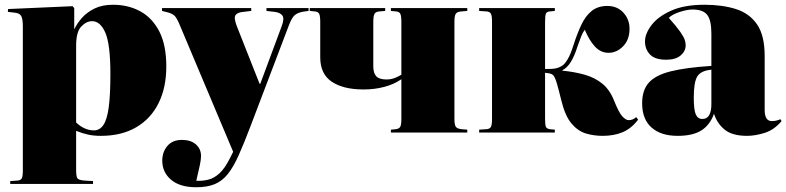

<svg xmlns="http://www.w3.org/2000/svg" viewBox="-20 -557 3305 807"><path d="M23 216V204L53 202Q67 201 71.5 192.5Q76 184 76 159V-447Q76 -476 69.5 -489Q63 -502 40 -504L13 -507L14 -519L285 -531L292 -523V-435H293Q304 -459 325 -482.5Q346 -506 378 -521.5Q410 -537 455 -537Q519 -537 569.5 -509.5Q620 -482 649.5 -425Q679 -368 679 -277Q679 -189 646.5 -123.5Q614 -58 552.5 -22Q491 14 404 14Q373 14 349 8.5Q325 3 300 -7V158Q300 182 304.5 191Q309 200 335 202L371 204V216ZM375 -9Q399 -9 414.5 -31.5Q430 -54 437 -106Q444 -158 444 -246Q444 -370 423 -419Q402 -468 367 -468Q343 -468 321.5 -445.5Q300 -423 300 -365V-42Q335 -9 375 -9Z M805 230Q736 230 699 198.5Q662 167 662 118Q662 82 683.5 56.5Q705 31 745 31Q782 31 803.5 50Q825 69 825 99Q825 113 820 137Q815 161 805 203Q832 204 856 198Q880 192 902.5 171.5Q925 151 947 107L960 81L738 -446Q725 -478 715.5 -489Q706 -500 681 -506L661 -511V-523H1036V-511L1002 -507Q978 -505 970 -493.5Q962 -482 975 -448L1071 -205H1074L1164 -447Q1176 -479 1167 -491.5Q1158 -504 1135 -507L1100 -511V-523H1277V-511L1255 -508Q1231 -504 1218.5 -493Q1206 -482 1194 -450L1032 -24Q1005 47 983 96Q961 145 937.5 174.5Q914 204 882.5 217Q851 230 805 230Z M1623 0V-12L1644 -14Q1658 -16 1662.5 -24.5Q1667 -33 1667 -58V-224Q1637 -203 1596 -192Q1555 -181 1508 -181Q1423 -181 1374.5 -213.5Q1326 -246 1326 -316V-465Q1326 -490 1321.5 -499Q1317 -508 1303 -509L1282 -511V-523H1599V-511L1575 -509Q1560 -508 1554.5 -499.5Q1549 -491 1549 -465V-278Q1549 -250 1561.5 -236.5Q1574 -223 1604 -223Q1624 -223 1640 -229.5Q1656 -236 1667 -243V-465Q1667 -490 1662.5 -499Q1658 -508 1644 -509L1623 -511V-523H1944V-511L1920 -509Q1902 -508 1896 -499.5Q1890 -491 1890 -465V-58Q1890 -32 1896 -24Q1902 -16 1920 -14L1944 -12V0Z M2513 14Q2476 14 2442.5 4Q2409 -6 2382 -38Q2355 -70 2339 -136Q2329 -177 2321 -205Q2313 -233 2305 -241Q2300 -246 2291.5 -248Q2283 -250 2271 -251V-58Q2271 -32 2274.5 -24Q2278 -16 2291 -14L2312 -12V0H1994V-12L2025 -14Q2038 -15 2043 -23Q2048 -31 2048 -57V-466Q2048 -492 2043 -500Q2038 -508 2025 -509L1994 -511V-523H2312V-511L2291 -509Q2278 -508 2274.5 -499.5Q2271 -491 2271 -465V-267Q2285 -267 2299 -267.5Q2313 -268 2325 -272Q2334 -275 2344 -281.5Q2354 -288 2366 -308Q2378 -328 2391 -369Q2406 -416 2423.5 -453Q2441 -490 2467 -511Q2493 -532 2533 -532Q2574 -532 2600 -504Q2626 -476 2626 -436Q2626 -390 2599 -362.5Q2572 -335 2538 -335Q2504 -335 2479.5 -362.5Q2455 -390 2438 -432Q2430 -422 2423 -404.5Q2416 -387 2408 -364Q2395 -322 2379.5 -297Q2364 -272 2344 -262V-260Q2395 -255 2437.5 -243Q2480 -231 2511.5 -205.5Q2543 -180 2561 -134Q2582 -82 2596.5 -67Q2611 -52 2622 -52Q2641 -52 2654 -65L2662 -54Q2634 -17 2597.5 -1.5Q2561 14 2513 14Z M2828 14Q2758 14 2718.5 -21Q2679 -56 2679 -123Q2679 -178 2707 -209.5Q2735 -241 2798.5 -257Q2862 -273 2970 -280V-416Q2970 -472 2952.5 -494.5Q2935 -517 2891 -517Q2869 -517 2837.5 -507Q2806 -497 2791 -482Q2824 -445 2839 -423.5Q2854 -402 2858 -389.5Q2862 -377 2862 -367Q2862 -342 2841 -324Q2820 -306 2780 -306Q2733 -306 2712 -328Q2691 -350 2691 -383Q2691 -415 2718 -451Q2745 -487 2800.5 -512Q2856 -537 2941 -537Q3016 -537 3073 -519Q3130 -501 3162 -454.5Q3194 -408 3194 -322V-95Q3194 -48 3224 -48Q3243 -48 3260 -56L3265 -48Q3234 -11 3194 1.5Q3154 14 3120 14Q3058 14 3026 -12Q2994 -38 2981 -79Q2965 -33 2929 -9.5Q2893 14 2828 14ZM2932 -57Q2952 -57 2961 -73.5Q2970 -90 2970 -118V-264Q2926 -260 2911 -236Q2896 -212 2896 -147Q2896 -95 2904.5 -76Q2913 -57 2932 -57Z"/></svg>

Font: Literata 72pt Black
Style: Regular
Weight: 900
Designer: Latin by Veronika Burian and Jose Scaglione. Greek by Irene Vlachou. Cyrillic by Vera Evstafieva.
Foundry: TypeTogether
Version: Version 3.002